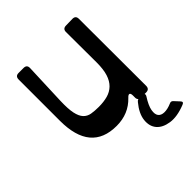

<svg xmlns="http://www.w3.org/2000/svg" viewBox="-205 -678 1008 1008"><g transform="rotate(-45 299.0 -174.0)"><path d="M592 159Q606 173 587 180Q524 205 477 198Q430 191 407 164Q384 137 388.5 94Q393 51 432 4Q438 -4 445 -5Q437 -13 438 -25V-38Q438 -55 431 -57.5Q424 -60 412 -47Q354 14 265 14Q73 14 73 -216V-522Q73 -547 97 -547H134Q159 -547 158 -522L149 -288Q147 -230 154 -197Q161 -164 176.5 -147.5Q192 -131 215.5 -127Q239 -123 269 -123Q306 -123 335 -131Q364 -139 384.5 -159Q405 -179 415.5 -212Q426 -245 426 -296L425 -523Q425 -547 450 -547L498 -548Q522 -548 522 -524L523 -26Q523 -1 498 -1H487Q490 6 485 14Q458 56 453 84Q448 112 458.5 126Q469 140 492.5 140.5Q516 141 546 128Q558 122 567 132Z"/></g></svg>

Font: OpenDyslexic 3
Style: Regular
Weight: 400
Designer: Abelardo Gonzalez
Version: Version 1.000;PS 001.001;hotconv 1.0.56